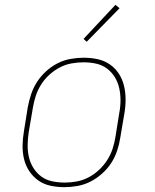

<svg xmlns="http://www.w3.org/2000/svg" viewBox="-20 -767 640 795"><path d="M247 8Q217 8 189 2Q161 -4 139 -19.5Q117 -35 101.5 -58Q86 -81 79.5 -108.5Q73 -136 73.5 -165Q74 -194 79 -223L95 -323Q100 -350 109 -377Q118 -404 133.5 -428Q149 -452 171 -472Q193 -492 218.5 -505Q244 -518 272 -523Q300 -528 326 -528Q356 -528 384 -522Q412 -516 434.5 -500.5Q457 -485 472 -462Q487 -439 493.5 -411.5Q500 -384 500 -355Q500 -326 495 -297L478 -197Q474 -170 465 -143Q456 -116 440.5 -92Q425 -68 402.5 -48Q380 -28 354.5 -15Q329 -2 301 3Q273 8 247 8ZM248 -11Q272 -11 297 -15.5Q322 -20 345.5 -32Q369 -44 389 -62.5Q409 -81 423.5 -103.5Q438 -126 446 -150.5Q454 -175 458 -200L474 -300Q479 -326 479 -352Q479 -378 473.5 -402.5Q468 -427 455 -448Q442 -469 422.5 -483.5Q403 -498 378 -503.5Q353 -509 326 -509Q302 -509 276.5 -504.5Q251 -500 228 -488Q205 -476 184.5 -457.5Q164 -439 150 -416.5Q136 -394 128 -369.5Q120 -345 116 -320L99 -220Q95 -194 94.5 -168Q94 -142 99.5 -117.5Q105 -93 118 -72Q131 -51 150.5 -36.5Q170 -22 195.5 -16.5Q221 -11 248 -11ZM339 -594 326 -606 458 -747 475 -733Z"/></svg>

Font: Iosevka Etoile Thin
Style: Italic
Weight: 100
Italic angle: -9°
Designer: Belleve Invis
Foundry: Belleve Invis
Version: Version 22.1.2; ttfautohint (v1.8.4)